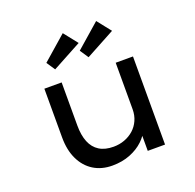

<svg xmlns="http://www.w3.org/2000/svg" viewBox="-136 -923 1089 1075"><g transform="rotate(-20 408.0 -386.0)"><path d="M356 10Q292 10 244.5 -19.5Q197 -49 170.5 -104Q144 -159 144 -235V-525H247V-268Q247 -210 263.5 -169.5Q280 -129 313.5 -108Q347 -87 398 -87Q433 -87 464 -98.5Q495 -110 518.5 -131Q542 -152 555.5 -182Q569 -212 569 -248V-525H672V0H569V-110L587 -122Q574 -89 542 -58.5Q510 -28 462.5 -9Q415 10 356 10ZM437 -606 403 -657 546 -782 611 -700ZM238 -606 204 -657 347 -782 412 -700Z"/></g></svg>

Font: Lexend Giga
Style: Regular
Weight: 400
Designer: Bonnie Shaver-Troup, Thomas Jockin
Foundry: Lexend
Version: Version 1.007